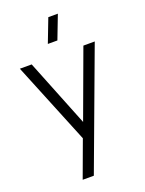

<svg xmlns="http://www.w3.org/2000/svg" viewBox="-184 -865 896 1190"><g transform="rotate(-20 264.0 -270.0)"><path d="M232 -625H295L354.5 -780H291.5ZM220.5 240 510.5 -540H435.5L272 -96L94.5 -540H16.5L236 -1.5L147 240Z"/></g></svg>

Font: Manrope
Style: Regular
Weight: 400
Designer: Mikhail Sharanda
Foundry: Mikhail Sharanda
Version: Version 4.505